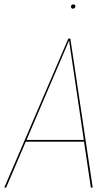

<svg xmlns="http://www.w3.org/2000/svg" viewBox="-23 -857 512 877"><path d="M310.5 -817.4Q301.3 -817.4 301.3 -826.7Q301.3 -831.1 304.2 -834Q307.1 -836.9 311.5 -836.9Q321.3 -836.9 321.3 -828.1Q321.3 -823.7 318.1 -820.6Q314.9 -817.4 310.5 -817.4ZM392.1 0 360.8 -210H94.7L4.9 0H-3.4L289.1 -680.7H298.3L400.4 0ZM98.1 -217.8H359.9L292.5 -671.9Z"/></svg>

Font: Fira Sans Compressed Eight
Style: Italic
Weight: 100
Width: 3
Italic angle: -8°
Designer: Carrois Corporate & Edenspiekermann AG
Foundry: Carrois Corporate GbR & Edenspiekermann AG
Version: Version 4.203;PS 004.203;hotconv 1.0.88;makeotf.lib2.5.64775